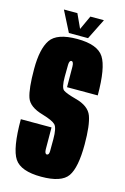

<svg xmlns="http://www.w3.org/2000/svg" viewBox="-112 -762 533 820"><g transform="rotate(15 154.5 -352.5)"><path d="M155.8 4.5Q66 4.5 37.4 -38.1Q8.8 -80.6 8.8 -210.4H144.5Q144.5 -134.2 145 -113.9Q145.5 -93.5 155 -93.5Q164.5 -93.5 164.8 -111Q165 -128.5 165 -163.5Q165 -213.8 151.9 -227Q138.9 -240.2 94.2 -253.4Q33.5 -270.4 20.8 -307.7Q8 -345 8 -432.9Q8 -521.2 35.9 -562.5Q63.8 -603.8 153.5 -603.8Q243.2 -603.8 271.5 -559.8Q299.8 -515.9 299.8 -393.5H164Q164 -462.2 163.5 -484.4Q163 -506.5 153.5 -506.5Q144 -506.5 143.5 -486.8Q143 -467 143 -434Q143 -385.8 156 -376.2Q169 -366.8 212 -355.2Q271 -340 285.5 -300.7Q300 -261.4 300 -176.6Q300 -74.2 272.6 -34.9Q245.2 4.5 155.8 4.5ZM111.8 -619 65.2 -710.5H124.8L153.5 -648.2L182.2 -710.5H242.2L196.5 -619Z"/></g></svg>

Font: Anybody UltraCondensed Thin
Style: Regular
Weight: 100
Width: 1
Designer: Tyler Finck
Foundry: Etcetera Type Company
Version: Version 1.110